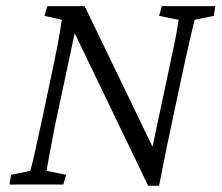

<svg xmlns="http://www.w3.org/2000/svg" viewBox="-20 -593 712 617"><path d="M467.8 -110.4 523.4 -372.1Q535.2 -426.8 541.5 -458Q547.9 -489.3 550.3 -505.4Q552.7 -521.5 553.7 -529.3L491.2 -542L500 -573.2H671.9L667 -542L605.5 -529.3Q603.5 -520.5 599.6 -505.4Q595.7 -490.2 588.9 -459.5Q582 -428.7 569.3 -372.1L515.6 -119.1Q510.7 -94.7 504.4 -62.5Q498 -30.3 491.2 3.9H456.1L213.9 -499H222.7L161.1 -210Q156.2 -188.5 149.9 -154.3Q143.6 -120.1 137.7 -89.4Q131.8 -58.6 129.9 -43.9L192.4 -31.2L183.6 0H10.7L15.6 -31.2L77.1 -43.9Q81.1 -54.7 90.8 -98.1Q100.6 -141.6 116.2 -213.9L152.3 -384.8Q167 -455.1 172.4 -489.7Q177.7 -524.4 178.7 -529.3L123 -542L131.8 -573.2H252L473.6 -114.3Z"/></svg>

Font: Crimson Pro ExtraLight
Style: Italic
Weight: 250
Italic angle: -12°
Designer: Jacques Le Bailly
Foundry: Baron von Fonthausen
Version: Version 1.003